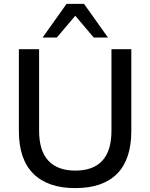

<svg xmlns="http://www.w3.org/2000/svg" viewBox="-20 -958 773 987"><path d="M367 9Q226 9 151.5 -65Q77 -139 77 -284V-705H181V-286Q181 -183 228.5 -132Q276 -81 367 -81Q459 -81 506 -132Q553 -183 553 -286V-705H655V-284Q655 -139 582 -65Q509 9 367 9ZM199 -765 322 -938H412L535 -765H462L367 -877L272 -765Z"/></svg>

Font: Nunito Sans 12pt SemiBold
Style: Regular
Weight: 600
Designer: Vernon Adams
Foundry: Vernon Adams
Version: Version 3.101;gftools[0.9.27]